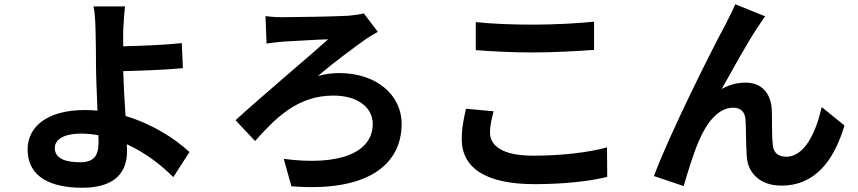

<svg xmlns="http://www.w3.org/2000/svg" viewBox="-20 -829 4040 904"><path d="M444 -159C444 -94 421 -65 357 -65C288 -65 238 -83 238 -132C238 -174 284 -200 361 -200C389 -200 417 -197 443 -193C444 -180 444 -168 444 -159ZM872 -113C804 -177 697 -245 571 -283C566 -356 562 -434 560 -494C640 -496 758 -500 841 -508L836 -626C754 -617 638 -613 560 -611C560 -636 560 -661 560 -683C562 -722 565 -770 569 -799H420C426 -774 429 -732 430 -683C431 -641 432 -582 432 -522C432 -470 436 -385 439 -308C420 -310 400 -311 380 -311C198 -311 110 -229 110 -126C110 9 226 55 367 55C533 55 578 -29 578 -116C578 -126 578 -137 577 -150C665 -110 740 -51 796 5Z M1230 -753 1235 -624C1256 -627 1288 -631 1313 -633C1361 -635 1472 -643 1525 -644C1447 -573 1210 -374 1089 -263L1181 -165C1275 -270 1378 -379 1550 -379C1662 -379 1735 -324 1735 -246C1735 -112 1582 -46 1316 -81L1352 48C1711 77 1871 -54 1871 -246C1871 -384 1750 -485 1577 -485C1550 -485 1509 -481 1477 -471C1552 -536 1647 -605 1704 -646C1718 -655 1740 -669 1759 -679L1693 -766C1674 -761 1644 -757 1622 -755C1556 -751 1359 -748 1307 -748C1273 -748 1247 -751 1230 -753Z M2220 -593C2301 -587 2387 -582 2491 -582C2585 -582 2708 -589 2777 -594V-727C2701 -719 2588 -713 2490 -713C2386 -713 2294 -717 2220 -725V-593ZM2174 -317C2166 -280 2154 -232 2154 -174C2154 -38 2268 38 2495 38C2634 38 2753 25 2839 4L2838 -135C2750 -111 2624 -96 2490 -96C2347 -96 2287 -142 2287 -205C2287 -238 2295 -269 2304 -305L2174 -317Z M3583 -752 3442 -809C3424 -767 3406 -735 3393 -708C3341 -614 3132 -198 3059 0L3199 47C3214 -5 3247 -115 3274 -173C3309 -254 3364 -322 3432 -322C3468 -322 3487 -302 3490 -267C3493 -227 3492 -146 3496 -93C3500 -21 3552 45 3660 45C3813 45 3905 -67 3956 -238L3849 -325C3821 -202 3767 -91 3682 -91C3649 -91 3622 -106 3619 -145C3613 -186 3616 -266 3614 -310C3610 -392 3565 -440 3491 -440C3453 -440 3415 -431 3378 -410C3427 -497 3502 -635 3551 -706C3562 -722 3573 -740 3583 -752Z"/></svg>

Font: Source Han Sans Old Style Bold
Style: Regular
Weight: 700
Designer: Ryoko NISHIZUKA (kana & ideographs); Paul D. Hunt (Latin, Greek & Cyrillic); Wenlong ZHANG (bopomofo); Sandoll Communica
Foundry: Adobe Systems Incorporated
Version: Version 1.004;PS 1.004;hotconv 1.0.81;makeotf.lib2.5.63406